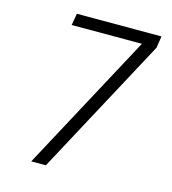

<svg xmlns="http://www.w3.org/2000/svg" viewBox="-109 -825 819 914"><g transform="rotate(15 300.0 -367.5)"><path d="M129 0 493 -677H147L157 -735H574L565 -677L201 0Z"/></g></svg>

Font: Iosevka SS04 Light Extended
Style: Italic
Weight: 300
Width: 7
Italic angle: -9°
Monospace: yes
Designer: Belleve Invis
Foundry: Belleve Invis
Version: Version 19.0.0; ttfautohint (v1.8.4)